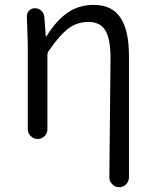

<svg xmlns="http://www.w3.org/2000/svg" viewBox="-20 -572 639 793"><path d="M512.7 160.2Q512.7 176.8 501 189Q489.3 201.2 472.2 201.2Q455.1 201.2 443.4 188.5Q431.6 176.8 431.6 161.1L436.5 -331.1Q436.5 -410.2 415.5 -445.8Q394.5 -481.4 344.7 -481.4Q298.8 -481.4 262.7 -454.6Q226.6 -427.7 179.7 -359.4Q175.8 -353.5 175.8 -345.7V-39.1Q175.8 -21.5 164.1 -9.8Q152.3 2 135.7 2Q119.1 2 106.9 -9.8Q94.7 -21.5 94.7 -39.1V-393.6L90.8 -504.9Q90.8 -517.6 99.6 -527.3Q109.4 -538.1 124 -538.1Q139.6 -538.1 150.9 -527.3Q162.1 -516.6 163.1 -501L168.9 -423.8Q168.9 -421.9 170.4 -421.9Q171.9 -421.9 172.9 -423.8Q214.8 -490.2 261.2 -521Q307.6 -551.8 367.2 -551.8Q442.4 -551.8 477.5 -499Q512.7 -446.3 512.7 -340.8Z"/></svg>

Font: Gen Jyuu Gothic Normal
Style: Regular
Weight: 300
Designer: [Source Han Sans]
Ryoko NISHIZUKA  (kana & ideographs); Paul D. Hunt (Latin, Greek & Cyrillic); Wenlong ZHANG  (bopomofo
Version: Version 1.002.20150607